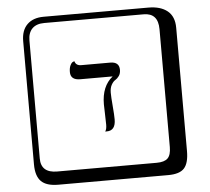

<svg xmlns="http://www.w3.org/2000/svg" viewBox="-62 -821 1203 1100"><g transform="rotate(-5 540.0 -271.0)"><path d="M574 -287Q574 -262 578.5 -210.5Q583 -159 583 -133Q583 -68 532 -68H523Q532 -81 532 -106Q532 -131 530.5 -169Q529 -207 529 -224Q529 -328 593 -379H407Q351 -379 351 -425Q351 -449 358.5 -464Q366 -479 374 -482L382 -485Q389 -459 419 -459H586Q638 -459 638 -413Q638 -392 628 -378Q618 -364 606 -357Q594 -350 584 -332Q574 -314 574 -287ZM229 -718Q184 -718 160 -694Q136 -670 136 -625V53Q136 136 229 136H801Q846 136 865 117Q884 98 884 53V-625Q884 -718 801 -718ZM980 84Q980 153 953.5 182.5Q927 212 861 212H229Q161 212 130.5 181.5Q100 151 100 84V-625Q100 -687 134 -720.5Q168 -754 229 -754H831Q901 -754 940.5 -722Q980 -690 980 -625Z"/></g></svg>

Font: Libertinus Keyboard
Style: Regular
Weight: 700
Designer: Philipp H. Poll
Foundry: Khaled Hosny
Version: Version 6.7